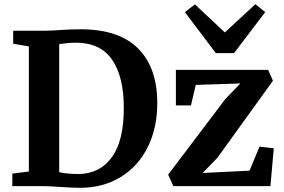

<svg xmlns="http://www.w3.org/2000/svg" viewBox="-20 -890 1359 918"><path d="M118 -668 43 -681V-743H189Q222 -743 278 -747Q291 -748 317.5 -749Q344 -750 365 -750Q549 -750 640.5 -658Q732 -566 732 -397Q732 -279 686.5 -187Q641 -95 557 -43.5Q473 8 361 8Q332 8 270 4Q212 0 191 0H39V-60L118 -70ZM358 -58Q458 -60 515 -138.5Q572 -217 572 -374Q572 -523 516 -604.5Q460 -686 342 -686Q317 -686 294.5 -683Q272 -680 263 -679V-67Q297 -58 358 -58ZM916 -484 893 -386H821V-556H1262L1285 -504L1019 -135L949 -63L1173 -74L1221 -189L1289 -181L1273 0H809L784 -55L1057 -416L1129 -491ZM1055 -735 1201 -870 1248 -832 1099 -636H1012L864 -832L912 -869Z"/></svg>

Font: Koeln Type Serif
Style: Bold
Weight: 700
Designer: Eben Sorkin
Foundry: Eben Sorkin
Version: Version 2.002